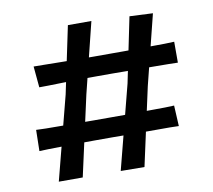

<svg xmlns="http://www.w3.org/2000/svg" viewBox="-78 -787 973 877"><g transform="rotate(-10 409.0 -348.5)"><path d="M126 -1 226 -388 291 -698H400L319 -371L237 -1ZM63 -154 65 -252Q81 -251 110 -250.5Q139 -250 175.5 -250Q212 -250 252.5 -249.5Q293 -249 332.5 -249Q372 -249 406 -249Q441 -249 477 -249Q513 -249 546.5 -249.5Q580 -250 610 -250Q640 -250 664 -250.5Q688 -251 705 -252L710 -156Q693 -157 668.5 -157Q644 -157 614 -157Q584 -157 549.5 -157Q515 -157 478 -157.5Q441 -158 403 -158Q366 -158 326 -158Q286 -158 246 -157.5Q206 -157 170.5 -156.5Q135 -156 107 -155.5Q79 -155 63 -154ZM413 0 513 -388 575 -689 683 -684 602 -360 523 1ZM113 -441 104 -539Q121 -539 151 -538.5Q181 -538 219 -537.5Q257 -537 299 -536.5Q341 -536 381.5 -536Q422 -536 456 -536Q491 -536 526.5 -536Q562 -536 595 -536.5Q628 -537 657.5 -537Q687 -537 712 -537.5Q737 -538 756 -539V-442Q737 -443 712.5 -443Q688 -443 658.5 -443.5Q629 -444 596.5 -444Q564 -444 527.5 -444.5Q491 -445 454 -445Q417 -445 377 -445Q337 -445 297 -444.5Q257 -444 221.5 -443Q186 -442 157.5 -441.5Q129 -441 113 -441Z"/></g></svg>

Font: Truculenta
Style: Bold
Weight: 700
Designer: Ivan Castro, Eva Sanz & Omnibus-Type Team
Foundry: Omnibus-Type
Version: Version 1.002